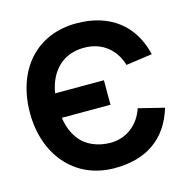

<svg xmlns="http://www.w3.org/2000/svg" viewBox="-109 -841 943 961"><g transform="rotate(-15 362.5 -360.0)"><path d="M370 15C532 15 644 -59 690 -212L557 -245C532 -168 467 -112 379 -113C317 -114 257 -137 222 -185C197 -217 184 -256 178 -297H430V-424H177C195 -534 265 -609 379 -607C469 -606 535 -552 559 -469L695 -488C659 -645 542 -735 370 -735C161 -735 30 -583 30 -360C30 -150 158 15 370 15Z"/></g></svg>

Font: Manrope ExtraBold
Style: Regular
Weight: 800
Designer: Mikhail Sharanda
Foundry: Mikhail Sharanda
Version: Version 4.505